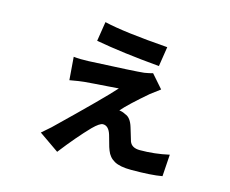

<svg xmlns="http://www.w3.org/2000/svg" viewBox="-101 -795 1201 1003"><g transform="rotate(15 500.0 -293.0)"><path d="M335 -547.9 351.6 -653.3Q459 -627.9 697.3 -610.4L680.7 -503.9Q479.5 -521.5 335 -547.9ZM661.1 -460 723.6 -388.7 672.9 -350.6Q577.1 -268.6 541 -226.6Q559.6 -224.6 575.2 -215.8Q605.5 -206.1 620.1 -157.2Q623 -146.5 630.9 -121.6Q638.7 -96.7 641.6 -85.9Q653.3 -53.7 698.2 -53.7Q777.3 -53.7 855.5 -71.3L847.7 46.9Q789.1 57.6 680.7 57.6Q620.1 57.6 589.4 40.5Q558.6 23.4 545.9 -10.7Q540 -24.4 532.7 -52.7Q525.4 -81.1 522.5 -88.9Q508.8 -134.8 477.5 -134.8Q460 -134.8 423.8 -98.6Q360.4 -33.2 283.2 66.4L174.8 -8.8Q183.6 -15.6 221.7 -49.8Q454.1 -274.4 508.8 -336.9Q497.1 -335.9 456.5 -333Q416 -330.1 380.4 -327.6Q344.7 -325.2 325.2 -323.2Q302.7 -321.3 248 -311.5L238.3 -435.5Q272.5 -431.6 318.4 -433.6Q576.2 -445.3 616.2 -450.2Q645.5 -455.1 661.1 -460Z"/></g></svg>

Font: Gen Shin Gothic Bold
Style: Bold
Weight: 700
Designer: [Source Han Sans]
Ryoko NISHIZUKA  (kana & ideographs); Paul D. Hunt (Latin, Greek & Cyrillic); Wenlong ZHANG  (bopomofo
Version: Version 1.002.20150607